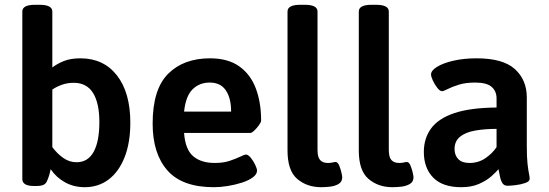

<svg xmlns="http://www.w3.org/2000/svg" viewBox="-20 -773 2287 800"><path d="M333 7Q288 7 251.5 -13Q215 -33 191 -68Q186 -41 176 -19Q171 -7 160.5 -2.5Q150 2 131 2H122Q73 2 73 -27V-725Q73 -753 126 -753H145Q198 -753 198 -725V-492Q219 -508 247 -519Q275 -530 315 -530Q412 -530 467.5 -458.5Q523 -387 523 -262Q523 -178 499 -117.5Q475 -57 432.5 -25Q390 7 333 7ZM299 -97Q346 -97 370 -140Q394 -183 394 -264Q394 -344 367.5 -386Q341 -428 287 -428Q261 -428 238.5 -420Q216 -412 198 -400V-160Q218 -133 243.5 -115Q269 -97 299 -97Z M871 7Q739 7 677.5 -63Q616 -133 616 -258Q616 -401 680.5 -465.5Q745 -530 855 -530Q930 -530 977 -496.5Q1024 -463 1046 -404.5Q1068 -346 1068 -271Q1068 -264 1059 -251.5Q1050 -239 1039.5 -229Q1029 -219 1023 -219H747Q752 -150 785 -122Q818 -94 875 -94Q911 -94 937.5 -103Q964 -112 981.5 -120.5Q999 -129 1005 -129Q1014 -129 1025 -115.5Q1036 -102 1043.5 -86Q1051 -70 1051 -62Q1051 -47 1033.5 -34Q1016 -21 988 -12Q960 -3 929 2Q898 7 871 7ZM747 -308H943Q943 -364 921 -396.5Q899 -429 854 -429Q811 -429 782.5 -401Q754 -373 747 -308Z M1318 7Q1259 7 1218.5 -27.5Q1178 -62 1178 -146V-725Q1178 -753 1231 -753H1250Q1303 -753 1303 -725V-148Q1303 -118 1314 -106Q1325 -94 1346 -94Q1358 -94 1365.5 -96Q1373 -98 1378 -98Q1387 -98 1393 -84Q1399 -70 1402.5 -54.5Q1406 -39 1406 -35Q1406 -15 1390 -6Q1374 3 1353 5Q1332 7 1318 7Z M1615 7Q1556 7 1515.5 -27.5Q1475 -62 1475 -146V-725Q1475 -753 1528 -753H1547Q1600 -753 1600 -725V-148Q1600 -118 1611 -106Q1622 -94 1643 -94Q1655 -94 1662.5 -96Q1670 -98 1675 -98Q1684 -98 1690 -84Q1696 -70 1699.5 -54.5Q1703 -39 1703 -35Q1703 -15 1687 -6Q1671 3 1650 5Q1629 7 1615 7Z M1902 7Q1824 7 1785 -33Q1746 -73 1746 -140Q1746 -196 1776 -237.5Q1806 -279 1872.5 -301.5Q1939 -324 2049 -325V-363Q2049 -393 2028.5 -411Q2008 -429 1960 -429Q1920 -429 1891.5 -420Q1863 -411 1845.5 -402Q1828 -393 1822 -393Q1813 -393 1802 -407Q1791 -421 1783.5 -437.5Q1776 -454 1776 -463Q1776 -479 1801 -494.5Q1826 -510 1869 -520Q1912 -530 1966 -530Q2076 -530 2125.5 -485Q2175 -440 2175 -367V-166Q2175 -118 2178 -91Q2181 -64 2184 -50Q2187 -36 2187 -28Q2187 -17 2168.5 -10.5Q2150 -4 2127.5 -1.5Q2105 1 2095 1Q2080 1 2073 -10.5Q2066 -22 2063 -38.5Q2060 -55 2057 -68Q2048 -57 2028 -39Q2008 -21 1976.5 -7Q1945 7 1902 7ZM1936 -94Q1973 -94 2002 -113.5Q2031 -133 2049 -160V-236Q2000 -236 1960 -229Q1920 -222 1897 -203.5Q1874 -185 1874 -152Q1874 -126 1889.5 -110Q1905 -94 1936 -94Z"/></svg>

Font: Asap SemiBold
Style: Regular
Weight: 600
Designer: Pablo Cosgaya
Foundry: Omnibus-Type
Version: Version 3.001; ttfautohint (v1.8.3)